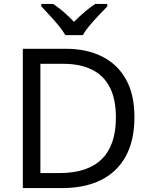

<svg xmlns="http://www.w3.org/2000/svg" viewBox="-20 -964 770 984"><path d="M669 -364Q669 -244 624.5 -163Q580 -82 497 -41Q414 0 296 0H97V-714H317Q425 -714 504 -674Q583 -634 626 -556.5Q669 -479 669 -364ZM574 -361Q574 -456 542.5 -517Q511 -578 450.5 -607.5Q390 -637 304 -637H187V-77H284Q429 -77 501.5 -148.5Q574 -220 574 -361ZM315 -784Q302 -807 280 -833.5Q258 -860 234 -886Q210 -912 192 -931V-944H252Q278 -927 306 -903Q334 -879 359 -852Q386 -879 414 -903Q442 -927 468 -944H530V-931Q511 -912 486.5 -886Q462 -860 439.5 -833.5Q417 -807 405 -784Z"/></svg>

Font: Noto Sans Kannada
Style: Regular
Weight: 400
Designer: Jelle Bosma - Monotype Design Team
Foundry: Monotype Imaging Inc.
Version: Version 2.003